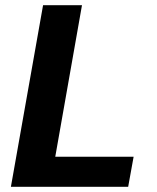

<svg xmlns="http://www.w3.org/2000/svg" viewBox="-20 -720 607 740"><path d="M22 0 146 -700H296L193 -116H495L474 0Z"/></svg>

Font: DM Sans 20pt Black
Style: Italic
Weight: 900
Italic angle: -10°
Version: Version 4.004;gftools[0.9.30]